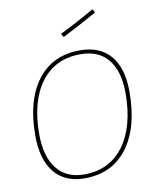

<svg xmlns="http://www.w3.org/2000/svg" viewBox="-92 -905 782 979"><g transform="rotate(-10 299.5 -415.5)"><path d="M452 -836 457 -834 464 -822 462 -817Q395 -779 288 -724L283 -727L276 -742Q367 -786 452 -836ZM355 -642Q459 -642 513.5 -577Q568 -512 568 -391Q568 -206 489 -100.5Q410 5 267 5Q165 5 110.5 -62Q56 -129 56 -253Q56 -435 134.5 -538.5Q213 -642 355 -642ZM354 -622Q223 -622 150 -524.5Q77 -427 77 -256Q77 -141 126.5 -78Q176 -15 268 -15Q400 -15 473.5 -115Q547 -215 547 -387Q547 -500 498 -561Q449 -622 354 -622Z"/></g></svg>

Font: Alegreya Sans Thin
Style: Italic
Weight: 100
Italic angle: -7°
Designer: Juan Pablo del Peral
Foundry: Huerta Tipografica
Version: Version 2.007